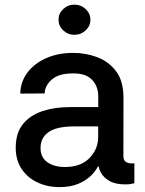

<svg xmlns="http://www.w3.org/2000/svg" viewBox="-20 -776 609 808"><path d="M230.8 11.4Q179 11.4 137.1 -8.5Q95.2 -28.4 70.7 -65.5Q46.2 -102.6 46.2 -154.5Q46.2 -216.3 76.7 -253.9Q107.2 -291.5 159.3 -308.6Q211.3 -325.6 275.6 -325.3H393.5V-369.7Q393.5 -413.7 366.8 -440.7Q340.2 -467.7 288.7 -467Q228.7 -467.7 198.7 -441.8Q168.7 -415.8 168 -382.8L65.3 -382.1Q66.4 -432.2 95.7 -470.9Q125 -509.6 175.1 -531.6Q225.1 -553.6 288 -553.3Q339.1 -553.6 387.8 -535.9Q436.4 -518.1 468.2 -476.6Q500 -435 499.6 -362.9L499.3 -119Q499.3 -99.4 512.6 -93Q525.9 -86.6 544 -88.8H545.5V-4.6Q541.9 -4.6 533.2 -2.3Q524.5 0 507.8 0Q464.5 0 440.2 -14.7Q415.8 -29.5 405.9 -47.4Q396 -65.3 396 -74.2V-74.9H391.7Q382.1 -55.4 361.3 -35.3Q340.6 -15.3 308.2 -2Q275.9 11.4 230.8 11.4ZM253.2 -73.2Q320 -73.2 356.5 -110.8Q393.1 -148.4 393.1 -198.9V-244H291.5Q219.1 -244 184.8 -220.3Q150.6 -196.7 150.6 -153.4Q150.6 -113.6 179.3 -93.4Q208.1 -73.2 253.2 -73.2ZM293.3 -629.6Q265.6 -629.6 245.9 -648.3Q226.2 -666.9 226.2 -692.8Q226.2 -719.1 245.9 -737.7Q265.6 -756.4 293.3 -756.4Q320.7 -756.4 340.6 -737.7Q360.4 -719.1 360.4 -692.8Q360.4 -666.9 340.6 -648.3Q320.7 -629.6 293.3 -629.6Z"/></svg>

Font: Inter Zeller Medium
Style: Regular
Weight: 500
Designer: Rasmus Andersson; Joe Bland
Foundry: zeller
Version: Version 3.015;git-dec3a8cb1